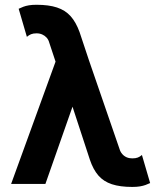

<svg xmlns="http://www.w3.org/2000/svg" viewBox="-20 -755 662 788"><path d="M345 -507.8 470.7 -143.1Q474.1 -131.6 481.6 -122.9Q489 -114.3 499.5 -109.6Q510 -105 522.7 -105Q536.6 -105 545.5 -108.4Q554.4 -111.8 562.5 -118.9L596.2 -3.7Q586.7 0.7 576.9 4.3Q567.1 7.8 554.3 10Q541.5 12.2 522.7 12.2Q472.9 12.2 439.1 1.1Q405.3 -10 383.9 -34.5Q362.5 -59.1 348.9 -99.4L277.6 -317.1L166.3 0H25.6L208 -502L182.1 -580.1Q179 -592 171.4 -600.5Q163.8 -608.9 153.3 -613.5Q142.8 -618.2 130.1 -618.2Q116.2 -618.2 107.3 -614.5Q98.4 -610.8 90.3 -603.8L56.6 -719Q66.2 -723.6 75.9 -727.3Q85.7 -731 98.6 -733.2Q111.6 -735.4 130.1 -735.4Q180.2 -735.4 214 -724.2Q247.8 -713.1 269.8 -688.6Q291.7 -664.1 306.4 -623.8Z"/></svg>

Font: Giphurs
Style: Regular
Weight: 400
Version: Version 2.010